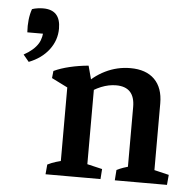

<svg xmlns="http://www.w3.org/2000/svg" viewBox="-45 -594 647 639"><g transform="rotate(5 279.0 -274.5)"><path d="M41.5 -367.7 22.5 -390.6Q56.2 -409.2 70.3 -432.6Q82 -451.7 82 -485.4L104 -465.3H28.3Q25.4 -510.3 37.1 -543.5Q44.9 -546.4 55.4 -547.9Q65.9 -549.3 74.2 -549.3Q132.3 -549.3 132.3 -486.8Q132.3 -447.8 108.2 -416Q84 -384.3 41.5 -367.7ZM400.9 -2.9V-248.5Q400.9 -315.4 338.4 -315.4Q289.1 -315.4 237.3 -274.4L227.5 -301.8Q257.8 -337.9 297.4 -357.2Q336.9 -376.5 380.9 -376.5Q433.1 -376.5 461.4 -348.4Q489.7 -320.3 489.7 -268.1V-2.9ZM176.8 -2.9V-330.1L265.6 -309.6V-2.9ZM129.9 0 132.8 -32.7Q146.5 -39.6 160.6 -43.9Q174.8 -48.3 189 -51.8L176.8 -12.2V-82H265.6V-12.2L255.4 -47.9L315.9 -33.7L313.5 0ZM361.3 0 363.8 -34.7Q374 -40 386.2 -44.2Q398.4 -48.3 412.6 -51.8L400.9 -12.2V-82H489.7V-12.2L479 -47.9L538.6 -33.7L535.6 0ZM176.8 -249.5V-312L190.9 -287.1L123.5 -320.8L126 -344.7Q148.9 -355.5 178.7 -362.5Q208.5 -369.6 241.2 -372.6L262.7 -292Z"/></g></svg>

Font: Markazi Text Medium
Style: Regular
Weight: 500
Designer: Borna Izadpanah (Arabic designer), Fiona Ross (Arabic design director) and Florian Runge (Latin designer)
Foundry: Borna Izadpanah and Florian Runge
Version: Version 1.001